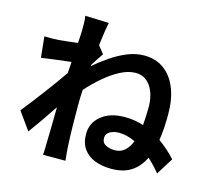

<svg xmlns="http://www.w3.org/2000/svg" viewBox="-119 -950 1238 1140"><g transform="rotate(15 500.0 -380.0)"><path d="M563 -140Q563 -110 587 -97.5Q611 -85 643 -85Q679 -85 703.5 -107Q728 -129 743 -167Q691 -192 641 -192Q610 -192 586.5 -178.5Q563 -165 563 -140ZM272 -721Q272 -743 272 -765.5Q272 -788 268 -811L414 -806Q404 -761 392 -664L429 -617Q419 -604 405 -582Q391 -560 378 -540Q378 -534 377 -531Q418 -566 466 -599Q514 -632 565.5 -653Q617 -674 668 -674Q739 -674 790 -637Q841 -600 868 -532.5Q895 -465 895 -374Q895 -331 892.5 -290.5Q890 -250 884 -213Q910 -194 936 -171.5Q962 -149 987 -121L922 -17Q905 -38 886.5 -57.5Q868 -77 849 -94Q822 -37 774 -5Q726 27 651 27Q595 27 550.5 10Q506 -7 480 -43Q454 -79 454 -135Q454 -203 507.5 -247Q561 -291 652 -291Q712 -291 767 -273Q769 -299 770.5 -326Q772 -353 772 -382Q772 -462 738 -511.5Q704 -561 646 -561Q601 -561 551.5 -535Q502 -509 454.5 -468Q407 -427 367 -382Q364 -333 364 -286Q364 -225 365 -161Q366 -97 370 -26Q371 -13 373 10.5Q375 34 377 51H239Q241 34 241.5 11.5Q242 -11 242 -23Q244 -82 244.5 -131Q245 -180 246 -243Q215 -196 180 -145.5Q145 -95 119 -60L41 -169Q62 -195 90 -231Q118 -267 148 -307Q178 -347 206 -385.5Q234 -424 255 -455Q257 -472 258 -490Q259 -508 260 -525Q223 -521 171.5 -514.5Q120 -508 78 -502L65 -630Q87 -629 106.5 -629.5Q126 -630 152 -631Q174 -633 205 -636.5Q236 -640 268 -644Q270 -673 271 -693Q272 -713 272 -721Z"/></g></svg>

Font: Chiron Sans HK TT
Style: Bold
Weight: 700
Designer: Ryoko NISHIZUKA 西塚涼子 (kana, bopomofo & ideographs); Paul D. Hunt (Latin, Greek & Cyrillic); Sandoll Communications 산돌커뮤니
Foundry: Adobe
Version: Version 2.022;hotconv 1.0.109;makeotfexe 2.5.65596